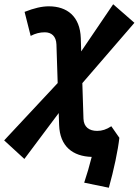

<svg xmlns="http://www.w3.org/2000/svg" viewBox="-27 -733 657 909"><path d="M488.3 155.8C511.7 72.8 531.7 -22 538.1 -80.6L500 -135.3C477.1 -120.1 456.1 -113.3 433.1 -113.3C395.5 -113.3 369.6 -131.3 368.2 -170.9L362.8 -339.4L609.4 -625L508.8 -712.9L357.4 -489.7L355.5 -552.2C352.1 -656.2 290 -703.1 204.1 -703.1C171.4 -703.1 135.3 -694.8 89.4 -676.8L118.2 -563C140.6 -574.7 161.6 -580.1 185.1 -580.1C216.3 -580.1 238.8 -562 240.2 -522.5L246.1 -339.8L-7.3 -68.4L88.4 19.5L251 -197.8L252.9 -141.1C256.3 -39.6 317.9 7.3 407.2 9.8C397.5 48.8 383.8 95.7 371.6 131.8Z"/></svg>

Font: Cascadia Code
Style: Bold Italic
Weight: 700
Italic angle: -10°
Monospace: yes
Designer: Aaron Bell
Foundry: Saja Typeworks
Version: Version 2404.023